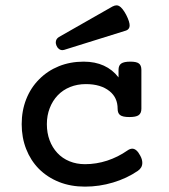

<svg xmlns="http://www.w3.org/2000/svg" viewBox="-20 -695 640 726"><path d="M405.3 -670.4Q414.1 -674.8 420.4 -674.8Q425.8 -674.8 430.2 -672.4Q442.9 -665.5 457 -639.2Q471.2 -611.3 470.2 -596.7Q468.8 -584 457 -579.6L222.2 -506.3Q217.3 -505.4 215.8 -505.4Q208.5 -505.4 202.4 -510.3Q196.3 -515.1 193.4 -522.9Q190.9 -529.3 190.9 -534.2Q190.9 -547.9 203.1 -555.2ZM394.5 -350.1Q361.3 -377 304.7 -377Q272.5 -377 245.1 -366Q217.8 -355 198.2 -334.5Q178.7 -314 168 -286.1Q157.2 -258.3 157.2 -225.6Q157.2 -192.4 167.5 -164.8Q177.7 -137.2 196.8 -116.7Q215.8 -96.2 242.7 -85.2Q269.5 -74.2 301.3 -74.2Q344.2 -74.2 385.3 -87.6Q426.3 -101.1 461.9 -126Q471.7 -132.8 480 -132.8Q496.6 -132.8 510.3 -106.4Q518.1 -92.3 518.1 -79.1Q518.1 -60.5 501 -48.8Q459.5 -20.5 407.5 -4.9Q355.5 10.7 301.3 10.7Q247.6 10.7 203.4 -6.8Q159.2 -24.4 127 -56.6Q95.7 -88.4 78.9 -131.6Q62 -174.8 62 -225.6Q62 -276.4 79.1 -319.8Q96.2 -363.3 127.9 -395Q159.7 -427.2 202.6 -444.6Q245.6 -461.9 296.4 -461.9Q339.4 -461.9 372.6 -446.8Q405.8 -431.6 428.2 -402.3V-430.7Q428.2 -447.8 438.5 -454.8Q448.7 -461.9 472.7 -461.9Q496.1 -461.9 504.9 -455.1Q514.6 -448.2 514.6 -430.7V-283.7Q514.6 -266.6 503.9 -259.3Q494.1 -252.4 468.8 -252.4Q443.4 -252.4 433.6 -260.3Q424.8 -267.6 424.8 -283.7Q424.8 -325.7 394.5 -350.1Z"/></svg>

Font: Courier Prime Medium
Style: Regular
Weight: 500
Designer: Alan Dague-Greene
Foundry: Quote-Unquote Apps
Version: Version 1.202